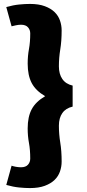

<svg xmlns="http://www.w3.org/2000/svg" viewBox="-20 -744 442 978"><path d="M280 -406Q280 -367 297.5 -341.5Q315 -316 350 -308V-201Q315 -193 297.5 -168Q280 -143 280 -104Q280 -60 287 -17.5Q294 25 294 79Q294 105 285.5 129.5Q277 154 258 172.5Q239 191 208 202.5Q177 214 133 214Q108 214 77.5 211Q47 208 12 198L39 100Q47 103 60.5 105.5Q74 108 87 108Q111 108 122.5 95Q134 82 134 64Q134 19 127.5 -16Q121 -51 121 -90Q121 -149 141.5 -187.5Q162 -226 210 -254Q162 -282 141.5 -321Q121 -360 121 -420Q121 -459 127.5 -494Q134 -529 134 -574Q134 -592 122.5 -605Q111 -618 87 -618Q74 -618 60.5 -615Q47 -612 39 -610L12 -708Q47 -718 77.5 -721Q108 -724 133 -724Q177 -724 208 -712.5Q239 -701 258 -682.5Q277 -664 285.5 -639.5Q294 -615 294 -589Q294 -535 287 -492.5Q280 -450 280 -406Z"/></svg>

Font: Amaranth
Style: Bold
Weight: 700
Designer: Gesine Todt
Foundry: Gesine Todt
Version: Version 1.001